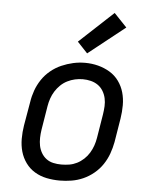

<svg xmlns="http://www.w3.org/2000/svg" viewBox="-55 -827 710 882"><g transform="rotate(5 300.0 -386.5)"><path d="M253 8Q222 8 192.5 2Q163 -4 138 -19Q113 -34 96 -57.5Q79 -81 71 -109Q63 -137 63 -168Q63 -199 68 -230L87 -340Q91 -367 100.5 -393.5Q110 -420 126 -444Q142 -468 165 -487Q188 -506 214.5 -517.5Q241 -529 268 -535Q295 -541 323 -541Q354 -541 383 -533.5Q412 -526 437 -511Q462 -496 479 -472.5Q496 -449 504 -421Q512 -393 512 -362Q512 -331 507 -300L489 -190Q484 -163 474.5 -136.5Q465 -110 449 -86Q433 -62 410 -43Q387 -24 361 -12.5Q335 -1 307.5 3.5Q280 8 253 8ZM254 -66Q273 -66 291 -69Q309 -72 326 -80.5Q343 -89 357.5 -102.5Q372 -116 382 -132.5Q392 -149 398 -166.5Q404 -184 407 -202L425 -312Q428 -331 429 -350Q430 -369 426 -387Q422 -405 412.5 -420.5Q403 -436 388.5 -446Q374 -456 356 -460.5Q338 -465 319 -465Q301 -465 283 -461Q265 -457 248 -448.5Q231 -440 217 -426.5Q203 -413 193 -397Q183 -381 177 -363.5Q171 -346 168 -328L150 -218Q147 -199 146.5 -180Q146 -161 149.5 -143.5Q153 -126 162 -110.5Q171 -95 185 -84.5Q199 -74 217 -70Q235 -66 254 -66ZM328 -585 281 -635 438 -781 497 -719Z"/></g></svg>

Font: Iosevka Curly Slab Extended
Style: Italic
Weight: 400
Width: 7
Italic angle: -9°
Monospace: yes
Designer: Belleve Invis
Foundry: Belleve Invis
Version: Version 11.1.0; ttfautohint (v1.8.3)